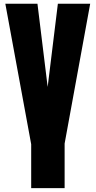

<svg xmlns="http://www.w3.org/2000/svg" viewBox="-20 -752 501 1001"><path d="M316.9 229H142.6V0L7.8 -732.4H175.3L228.5 -298.8L281.7 -732.4H450.2L316.9 -3.4Z"/></svg>

Font: webenart
Style: Regular
Weight: 400
Designer: Vernon Adams
Foundry: Vernon Adams
Version: Version 2.116; ttfautohint (v1.8.3)